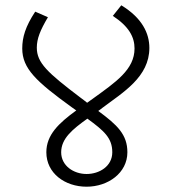

<svg xmlns="http://www.w3.org/2000/svg" viewBox="-20 -712 649 725"><path d="M544 -531C544 -586 517 -644 438 -692L406 -652C467 -612 488 -572 488 -529C488 -449 417 -402 330 -339L309 -324C301 -331 292 -337 283 -344C159 -438 119 -475 119 -532C119 -566 132 -598 161 -647L113 -668C76 -612 64 -571 64 -529C64 -453 117 -404 251 -307L268 -295C202 -247 155 -203 155 -137C155 -58 225 -7 307 -7C388 -7 461 -59 461 -137C461 -204 423 -240 351 -293C357 -297 362 -301 367 -305C444 -363 544 -421 544 -531ZM404 -137C404 -84 355 -55 307 -55C258 -55 211 -86 211 -137C211 -189 254 -224 310 -264C373 -218 404 -191 404 -137Z"/></svg>

Font: FiraGO Light
Style: Regular
Weight: 300
Designer: bBox Type
Foundry: bBox Type GmbH
Version: Version 1.001;PS 001.001;hotconv 1.0.88;makeotf.lib2.5.64775